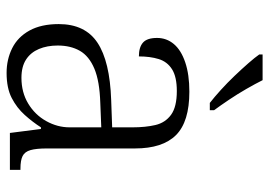

<svg xmlns="http://www.w3.org/2000/svg" viewBox="-137 -669 816 582"><g transform="rotate(90 271.0 -378.0)"><path d="M201 10Q160 10 126 -7Q92 -24 72.5 -59.5Q53 -95 53 -148Q53 -228 109.5 -265.5Q166 -303 283 -307L366 -310V-372Q366 -411 359 -441Q352 -471 328 -488.5Q304 -506 256 -506Q213 -506 190 -491.5Q167 -477 159 -451Q151 -425 151 -391Q123 -391 109 -403.5Q95 -416 95 -446Q95 -475 113.5 -497Q132 -519 169 -531.5Q206 -544 258 -544Q349 -544 389.5 -503.5Q430 -463 430 -379V-112Q430 -80 435 -62.5Q440 -45 453 -38.5Q466 -32 491 -32H495V0H383L371 -94H366Q350 -69 328.5 -45Q307 -21 277 -5.5Q247 10 201 10ZM216 -35Q260 -35 294 -55.5Q328 -76 347 -110Q366 -144 366 -181V-277L292 -274Q226 -272 188 -256Q150 -240 134 -212Q118 -184 118 -145Q118 -113 128.5 -88Q139 -63 160.5 -49Q182 -35 216 -35ZM292 -606Q274 -620 252.5 -639.5Q231 -659 210 -681Q189 -703 171.5 -723Q154 -743 145 -756V-766H223Q234 -744 249.5 -717Q265 -690 282.5 -664Q300 -638 314 -619V-606Z"/></g></svg>

Font: Noto Serif Hebrew Light
Style: Regular
Weight: 300
Version: Version 2.003